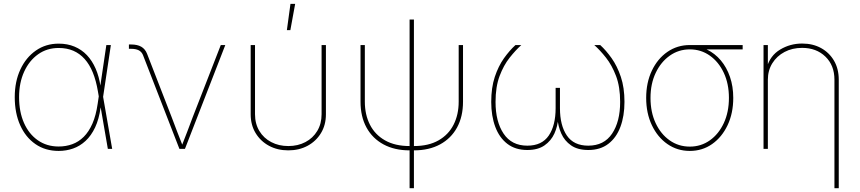

<svg xmlns="http://www.w3.org/2000/svg" viewBox="-20 -773 4465 997"><path d="M284.7 10.7Q215.3 10.7 164.1 -24.7Q112.8 -60.1 84.7 -123Q56.6 -186 56.6 -268.6Q56.6 -349.6 85.7 -412.1Q114.7 -474.6 166.3 -510.5Q217.8 -546.4 284.7 -546.4Q330.1 -546.4 366.9 -531Q403.8 -515.6 431.2 -486.8Q458.5 -458 476.6 -416.7Q494.6 -375.5 502 -323.7H507.8L515.1 -272L562.5 0H540L488.3 -299.3Q479 -354.5 461.9 -396.5Q444.8 -438.5 419.4 -466.8Q394 -495.1 360.6 -509.5Q327.1 -523.9 284.7 -523.9Q224.1 -523.9 178 -491.2Q131.8 -458.5 105.5 -400.9Q79.1 -343.3 79.1 -268.6Q79.1 -192.4 104.5 -134.8Q129.9 -77.1 176.3 -44.7Q222.7 -12.2 284.7 -12.2Q322.3 -12.2 355.2 -24.2Q388.2 -36.1 414.8 -62.5Q441.4 -88.9 460 -131.3Q478.5 -173.8 487.3 -234.9L532.2 -539.1H555.7L515.1 -268.1L508.3 -214.4H502.4Q494.1 -154.3 473.9 -111.3Q453.6 -68.4 424.3 -41.3Q395 -14.2 359.4 -1.7Q323.7 10.7 284.7 10.7Z M911.6 0 722.2 -487.8Q714.8 -504.9 699.7 -512.2Q684.6 -519.5 661.1 -519.5H649.4V-542H661.1Q693.4 -542 713.6 -530.3Q733.9 -518.6 743.7 -493.7L871.6 -164.1Q885.7 -127 899.9 -89.4Q914.1 -51.8 929.2 -14.6H923.3Q938.5 -51.8 952.4 -89.4Q966.3 -127 980.5 -164.1L1126.5 -539.1H1149.9L940.4 0Z M1477.1 7.8Q1420.9 7.8 1377 -15.9Q1333 -39.6 1307.4 -81.8Q1281.7 -124 1281.7 -179.7V-539.1H1304.2V-179.7Q1304.2 -130.4 1326.7 -93Q1349.1 -55.7 1388.4 -35.2Q1427.7 -14.6 1477.1 -14.6Q1526.9 -14.6 1565.9 -35.2Q1605 -55.7 1627.4 -93Q1649.9 -130.4 1649.9 -179.7V-539.1H1672.4V-179.7Q1672.4 -124 1646.7 -81.8Q1621.1 -39.6 1577.1 -15.9Q1533.2 7.8 1477.1 7.8ZM1469.7 -616.7 1488.3 -752.9H1512.7L1487.8 -616.7Z M2106.9 7.8Q2028.8 7.8 1971.4 -23.2Q1914.1 -54.2 1883.1 -110.8Q1852.1 -167.5 1852.1 -245.1V-539.1H1874.5V-245.1Q1874.5 -177.7 1900.9 -125.7Q1927.2 -73.7 1979.2 -44.2Q2031.2 -14.6 2106.9 -14.6H2129.4Q2205.6 -14.6 2257.3 -44.2Q2309.1 -73.7 2335.4 -125.7Q2361.8 -177.7 2361.8 -245.1V-539.1H2384.3V-245.1Q2384.3 -167.5 2353.3 -110.8Q2322.3 -54.2 2265.1 -23.2Q2208 7.8 2129.4 7.8ZM2106.9 204.1V-671.4H2129.4V204.1Z M2718.3 5.9Q2656.2 5.9 2614.5 -26.1Q2572.8 -58.1 2551.8 -114.5Q2530.8 -170.9 2530.8 -244.1Q2530.8 -317.9 2549.3 -373.8Q2567.9 -429.7 2596.9 -470.5Q2626 -511.2 2656.7 -539.1H2687Q2657.2 -512.2 2626.2 -473.1Q2595.2 -434.1 2574.2 -378.2Q2553.2 -322.3 2553.2 -243.7Q2553.2 -141.6 2595 -79.1Q2636.7 -16.6 2718.3 -16.6Q2793.9 -16.6 2829.6 -69.1Q2865.2 -121.6 2865.2 -211.4V-316.9H2887.7V-211.4Q2887.7 -121.6 2923.6 -69.1Q2959.5 -16.6 3034.7 -16.6Q3116.7 -16.6 3158.4 -79.1Q3200.2 -141.6 3200.2 -243.7Q3200.2 -322.3 3179 -378.2Q3157.7 -434.1 3127 -473.1Q3096.2 -512.2 3065.9 -539.1H3096.7Q3127.4 -511.2 3156.2 -470.5Q3185.1 -429.7 3203.9 -373.8Q3222.7 -317.9 3222.7 -244.1Q3222.7 -170.9 3201.7 -114.5Q3180.7 -58.1 3138.9 -26.1Q3097.2 5.9 3035.2 5.9Q2979.5 5.9 2945.3 -18.1Q2911.1 -42 2894.5 -79.8Q2877.9 -117.7 2874.5 -159.2H2878.4Q2876 -117.7 2858.9 -79.8Q2841.8 -42 2807.6 -18.1Q2773.4 5.9 2718.3 5.9Z M3562 10.7Q3497.1 10.7 3445.8 -24.9Q3394.5 -60.5 3365 -122.8Q3335.4 -185.1 3335.4 -264.6Q3335.4 -344.2 3365 -406.2Q3394.5 -468.3 3445.8 -503.7Q3497.1 -539.1 3562 -539.1H3836.4V-516.6H3617.7H3562Q3503.9 -516.6 3457.8 -483.9Q3411.6 -451.2 3384.8 -394.5Q3357.9 -337.9 3357.9 -264.6Q3357.9 -190.9 3384.5 -133.8Q3411.1 -76.7 3457.3 -44.2Q3503.4 -11.7 3562 -11.7Q3620.1 -11.7 3666 -44.2Q3711.9 -76.7 3738.5 -133.8Q3765.1 -190.9 3765.1 -264.6Q3765.1 -337.9 3738.5 -394.8Q3711.9 -451.7 3666 -484.1Q3620.1 -516.6 3562 -516.6V-535.2Q3610.4 -535.2 3651.4 -515.4Q3692.4 -495.6 3722.9 -459.5Q3753.4 -423.3 3770.5 -373.8Q3787.6 -324.2 3787.6 -264.6Q3787.6 -185.1 3758.1 -122.8Q3728.5 -60.5 3677.7 -24.9Q3627 10.7 3562 10.7Z M3967.3 -359.4V0H3944.8V-539.1H3967.3V-421.9H3961.4Q3979 -484.4 4031 -515.6Q4083 -546.9 4145 -546.9Q4201.2 -546.9 4243.9 -523.2Q4286.6 -499.5 4311 -457.5Q4335.4 -415.5 4335.4 -359.4V204.1H4313V-359.4Q4313 -433.6 4266.1 -479Q4219.2 -524.4 4145 -524.4Q4094.2 -524.4 4054 -503.2Q4013.7 -481.9 3990.5 -444.6Q3967.3 -407.2 3967.3 -359.4Z"/></svg>

Font: Inter 18pt Thin
Style: Regular
Weight: 250
Designer: Rasmus Andersson
Foundry: rsms
Version: Version 4.001;git-66647c0bb